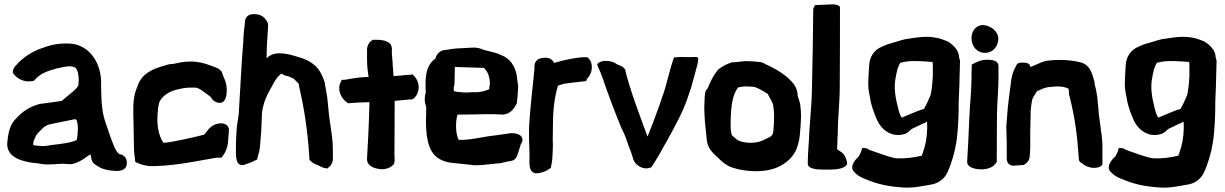

<svg xmlns="http://www.w3.org/2000/svg" viewBox="-20 -767 5634 883"><path d="M13 -105C13 -40 87 -23 141 -17H143C160 -17 172 -9 212 -11C237 -11 265 -16 285 -13C293 -12 299 -12 305 -12H306C348 -16 385 -54 397 -57V-56C400 -49 396 -22 421 -8C439 5 461 15 498 18H499C501 18 506 19 515 19C531 20 562 16 563 -14C565 -32 558 -47 540 -56L532 -57C512 -65 499 -108 485 -146C474 -181 455 -224 451 -265L448 -291C446 -311 446 -345 445 -367V-387C445 -461 410 -526 354 -553C332 -564 314 -567 285 -567C238 -567 205 -558 163 -542C126 -528 84 -502 56 -469C51 -464 39 -452 39 -436V-432L42 -428C59 -404 91 -390 119 -393L135 -395C140 -399 147 -407 149 -409C168 -427 191 -439 240 -452C272 -459 303 -467 321 -458H322C335 -455 345 -424 341 -380V-379C340 -361 303 -337 264 -303C233 -298 201 -294 170 -290H168C128 -281 90 -260 64 -232H63C58 -225 52 -220 46 -214V-213C23 -188 16 -144 13 -106ZM133 -100V-109C133 -113 136 -122 141 -134C148 -151 156 -156 173 -174C184 -186 197 -193 212 -196C251 -204 289 -212 325 -219C326 -219 328 -218 332 -215C341 -193 339 -152 333 -123C302 -109 258 -105 217 -100C200 -97 186 -95 177 -95C164 -96 143 -97 133 -100Z M593 -246 594 -202 596 -92C596 -76 597 -60 600 -41L602 -23C623 -11 654 -2 686 -3H694L710 -4C725 -4 744 -6 762 -8C844 -16 904 -30 977 -42H999C1015 -62 1027 -86 1029 -118L1033 -169V-171C1028 -212 971 -203 950 -183L941 -175L920 -149C919 -149 919 -149 916 -147C886 -139 862 -134 835 -128C808 -123 767 -113 741 -111H731C710 -143 700 -190 705 -246C707 -273 710 -292 715 -302C729 -326 756 -348 802 -357C820 -361 833 -364 854 -364H880C891 -363 905 -354 917 -345C926 -338 938 -330 948 -322C955 -310 968 -294 991 -294C1014 -294 1021 -320 1022 -337C1025 -362 1021 -387 1010 -409C1007 -418 1002 -428 1001 -434C991 -454 965 -459 947 -466C922 -476 893 -484 855 -484C824 -484 801 -478 776 -473C763 -473 749 -470 736 -465C686 -452 634 -430 615 -377C601 -346 593 -314 593 -267Z M1065 -89C1065 -56 1061 -4 1098 -8C1103 -8 1107 -10 1111 -12C1134 -19 1149 -27 1163 -34C1165 -44 1168 -59 1172 -68V-70C1172 -73 1176 -88 1176 -99C1181 -149 1182 -167 1184 -225L1185 -251C1192 -294 1204 -324 1223 -356C1239 -386 1251 -412 1274 -428C1280 -426 1287 -421 1292 -419H1294C1306 -417 1314 -413 1327 -407C1335 -403 1339 -396 1350 -385L1354 -382C1354 -381 1355 -379 1355 -375V-372C1380 -263 1393 -177 1402 -55L1403 -32L1407 -28C1419 -14 1443 -8 1451 -3C1462 4 1473 6 1485 8C1500 -2 1511 -17 1511 -37V-63L1510 -108C1507 -153 1495 -215 1492 -248V-250C1491 -253 1491 -256 1491 -259V-260L1485 -319L1475 -377C1474 -396 1458 -426 1452 -437C1431 -473 1392 -494 1351 -505C1321 -514 1252 -538 1213 -505C1210 -502 1210 -503 1206 -499C1206 -540 1209 -589 1213 -648V-649C1213 -659 1210 -667 1204 -674C1190 -700 1156 -705 1135 -701C1119 -698 1107 -685 1106 -665V-660C1103 -637 1100 -610 1099 -578C1091 -481 1086 -377 1080 -278L1078 -243C1075 -222 1072 -201 1069 -182V-181C1066 -142 1065 -111 1065 -89Z M1548 -392C1526 -352 1554 -306 1582 -292L1605 -294C1626 -296 1654 -296 1679 -297V-287C1675 -149 1671 -96 1668 -38V-35C1667 -9 1693 5 1717 9C1743 15 1773 9 1790 -11L1792 -13C1797 -29 1794 -45 1794 -53C1794 -118 1795 -174 1795 -290V-303C1819 -305 1845 -308 1867 -310C1870 -310 1876 -307 1884 -315C1919 -350 1906 -399 1882 -420L1877 -425C1872 -424 1859 -422 1849 -422H1847C1827 -420 1810 -418 1790 -417C1789 -435 1787 -451 1786 -469C1786 -487 1782 -510 1782 -527V-532C1782 -537 1785 -551 1775 -565C1761 -579 1740 -585 1699 -584H1695L1692 -582C1677 -574 1668 -556 1668 -538V-493C1668 -463 1671 -440 1675 -413C1641 -413 1611 -408 1577 -402L1564 -400H1552Z M1938 -342C1932 -323 1931 -299 1940 -277C1940 -257 1940 -235 1939 -216V-215C1939 -148 1945 -69 1999 -37C2035 -15 2073 -18 2117 -12L2144 -9C2178 -3 2227 -12 2263 -15C2292 -16 2310 -25 2331 -27C2355 -30 2361 -58 2367 -77C2371 -89 2375 -107 2379 -110C2396 -145 2353 -160 2318 -153C2303 -150 2280 -148 2255 -144C2197 -138 2140 -121 2089 -124C2076 -150 2073 -203 2084 -240H2093C2121 -240 2188 -241 2218 -242C2228 -242 2239 -241 2252 -242C2259 -241 2267 -241 2272 -241C2276 -241 2281 -241 2288 -240H2291C2328 -241 2345 -269 2357 -292V-293C2360 -318 2362 -342 2363 -368V-370C2361 -389 2358 -406 2356 -423V-424C2347 -465 2325 -499 2284 -514C2264 -524 2240 -529 2207 -537C2194 -542 2179 -549 2155 -548C2136 -548 2112 -545 2098 -545C2072 -545 2048 -540 2027 -537C2004 -536 1988 -519 1982 -497C1935 -465 1935 -403 1938 -342ZM2067 -348C2067 -355 2066 -371 2070 -377L2072 -459L2201 -455H2207V-453C2219 -441 2231 -423 2233 -387V-381C2232 -377 2231 -369 2230 -358L2228 -356C2212 -349 2184 -341 2163 -343C2141 -344 2129 -340 2112 -342C2096 -343 2080 -344 2067 -348Z M2413 -123C2414 -99 2415 -78 2415 -60V-15C2415 -1 2418 26 2443 30H2446C2473 29 2497 18 2513 5C2515 -7 2519 -21 2520 -37V-38C2520 -44 2522 -62 2522 -74C2523 -92 2523 -108 2522 -124C2523 -148 2522 -166 2523 -192C2523 -261 2530 -319 2546 -373C2553 -375 2563 -379 2574 -382C2601 -386 2641 -390 2675 -394L2682 -408C2706 -430 2710 -480 2685 -500L2681 -504H2675C2630 -504 2589 -493 2554 -485L2553 -484C2539 -480 2529 -478 2526 -478V-481L2525 -484C2511 -504 2487 -504 2464 -498H2462C2450 -493 2439 -482 2438 -465V-450C2430 -369 2420 -285 2414 -200L2413 -175Z M2726 -470 2742 -433C2745 -426 2747 -419 2751 -409C2776 -335 2808 -251 2837 -180L2851 -151C2860 -131 2870 -95 2880 -73C2885 -60 2887 -53 2893 -33C2902 -7 2938 15 2967 5L2970 3L2973 5C2990 -16 3032 -91 3073 -166C3090 -199 3104 -224 3122 -264C3138 -302 3147 -329 3159 -366C3168 -395 3174 -423 3182 -450C3185 -462 3190 -476 3191 -494V-500L3185 -505C3164 -504 3131 -504 3109 -505L3083 -503L3080 -504C3058 -444 3046 -373 3024 -317L3012 -281C2992 -225 2973 -175 2958 -139C2929 -217 2873 -364 2854 -451L2853 -449C2847 -461 2831 -466 2820 -470C2806 -481 2786 -487 2770 -487C2754 -488 2739 -483 2731 -477Z M3219 -274C3219 -257 3220 -241 3221 -223L3222 -206L3229 -138C3230 -132 3230 -127 3231 -118C3237 -80 3263 -59 3285 -39C3301 -22 3322 -5 3349 4C3411 25 3512 30 3572 -6C3602 -22 3624 -45 3637 -69L3638 -70C3646 -87 3655 -114 3658 -142C3661 -171 3663 -200 3664 -231C3664 -244 3663 -260 3661 -280C3660 -294 3654 -308 3649 -324C3648 -345 3643 -364 3631 -380C3599 -419 3561 -443 3510 -468H3508C3504 -469 3491 -481 3472 -482C3454 -484 3430 -486 3410 -486H3408C3392 -484 3382 -484 3360 -481C3355 -481 3343 -481 3340 -478H3339C3319 -471 3302 -462 3284 -448L3282 -447V-446C3264 -425 3250 -399 3234 -360L3225 -349C3220 -330 3220 -305 3219 -274ZM3340 -187C3340 -203 3340 -218 3341 -234C3344 -301 3355 -341 3375 -365C3380 -366 3384 -367 3390 -368H3392C3403 -371 3425 -369 3445 -368C3462 -365 3485 -351 3506 -338H3507C3508 -337 3509 -337 3510 -336C3519 -319 3532 -298 3535 -287C3538 -272 3540 -251 3540 -229C3540 -208 3539 -189 3537 -170C3535 -139 3527 -140 3487 -121C3456 -106 3404 -107 3373 -122C3367 -126 3354 -138 3345 -146C3342 -159 3340 -173 3340 -187Z M3695 -19C3691 10 3735 13 3768 13C3810 13 3862 15 3876 -13C3875 -34 3866 -52 3855 -63L3854 -65H3853C3846 -69 3839 -74 3830 -81V-84C3830 -92 3830 -98 3831 -106C3831 -123 3832 -139 3833 -156C3833 -229 3842 -290 3842 -372C3843 -507 3843 -641 3843 -733C3843 -742 3825 -747 3809 -747C3799 -747 3782 -746 3741 -744H3730C3725 -738 3720 -730 3720 -722C3719 -607 3717 -477 3714 -353C3713 -280 3702 -187 3700 -120C3698 -88 3695 -50 3695 -19ZM3876 -11V-13Z M3904 19 3905 20C3919 37 3936 48 3959 56C4016 81 4070 92 4146 96H4147C4176 96 4200 93 4226 88C4257 82 4284 83 4312 59C4334 41 4342 16 4352 -11C4366 -51 4378 -95 4383 -153C4387 -195 4389 -240 4389 -288V-297C4390 -316 4390 -333 4391 -348L4392 -373L4395 -486V-488C4394 -494 4392 -497 4391 -502C4390 -538 4364 -560 4339 -576H4338L4337 -577C4265 -608 4218 -598 4145 -587H4144C4122 -582 4098 -573 4068 -565H4067C4055 -561 4045 -556 4035 -552C4000 -537 3979 -506 3977 -465C3976 -437 3973 -409 3973 -379C3973 -349 3980 -330 3983 -307V-306C3989 -277 3999 -249 4010 -223C4026 -184 4054 -155 4095 -147H4096C4112 -145 4125 -146 4144 -152C4155 -156 4168 -170 4173 -174C4192 -182 4213 -194 4226 -199C4232 -201 4236 -203 4243 -208C4244 -202 4244 -192 4244 -185V-176C4243 -135 4237 -100 4224 -65C4222 -59 4221 -55 4219 -51C4184 -43 4148 -37 4102 -39C4077 -42 4022 -62 3980 -77C3971 -81 3968 -86 3956 -86H3945L3942 -75C3940 -67 3935 -59 3929 -47C3929 -47 3885 -11 3904 19ZM4096 -346C4092 -385 4100 -418 4107 -448C4111 -460 4115 -470 4121 -479H4127L4129 -480C4165 -490 4217 -486 4269 -482C4269 -479 4270 -473 4270 -468V-412C4270 -412 4269 -408 4269 -404C4268 -379 4264 -347 4259 -328C4249 -305 4239 -282 4229 -266C4209 -261 4183 -249 4165 -242C4152 -237 4139 -231 4128 -226C4119 -234 4114 -254 4108 -279C4103 -299 4098 -321 4096 -346Z M4428 -23C4428 5 4467 11 4490 12C4517 12 4549 5 4562 -20L4564 -23V-27C4564 -92 4565 -165 4565 -240C4566 -294 4571 -346 4572 -402V-463C4572 -488 4545 -493 4514 -492C4489 -492 4467 -479 4449 -470V-462C4448 -443 4448 -423 4448 -404C4447 -341 4440 -281 4438 -227C4435 -143 4431 -78 4428 -27ZM4448 -592C4448 -557 4470 -524 4511 -524C4546 -524 4569 -553 4571 -584V-593C4569 -620 4542 -648 4502 -652C4467 -652 4448 -623 4448 -592Z M4608 -184C4609 -158 4609 -136 4610 -108V-43C4610 -35 4608 -10 4637 -5H4639L4683 -8H4686C4701 -14 4714 -29 4715 -44C4715 -48 4718 -70 4718 -85V-153C4718 -178 4719 -202 4720 -248V-260C4722 -277 4724 -296 4728 -312C4732 -322 4740 -333 4747 -344V-346L4748 -347C4767 -355 4782 -365 4809 -367C4844 -371 4871 -371 4894 -359C4895 -356 4896 -349 4896 -342V-335C4926 -218 4934 -144 4942 -30C4945 -24 4949 -19 4958 -15C4971 -2 4993 4 5007 5C5025 6 5044 1 5050 -11V-106C5047 -159 5032 -238 5032 -262V-263L5026 -322L5022 -347C5020 -357 5018 -366 5015 -376C5014 -400 5000 -434 4994 -446C4984 -463 4969 -475 4951 -480H4950C4905 -492 4843 -495 4793 -487H4791C4759 -479 4734 -463 4721 -460H4720C4719 -459 4719 -459 4718 -459C4718 -460 4717 -462 4717 -465C4712 -481 4687 -479 4678 -479C4661 -479 4656 -472 4651 -460C4638 -438 4631 -412 4628 -378L4622 -333L4615 -274C4613 -245 4610 -215 4608 -186Z M5084 19 5085 20C5099 37 5116 48 5139 56C5196 81 5250 92 5326 96H5327C5356 96 5380 93 5406 88C5437 82 5464 83 5492 59C5514 41 5522 16 5532 -11C5546 -51 5558 -95 5563 -153C5567 -195 5569 -240 5569 -288V-297C5570 -316 5570 -333 5571 -348L5572 -373L5575 -486V-488C5574 -494 5572 -497 5571 -502C5570 -538 5544 -560 5519 -576H5518L5517 -577C5445 -608 5398 -598 5325 -587H5324C5302 -582 5278 -573 5248 -565H5247C5235 -561 5225 -556 5215 -552C5180 -537 5159 -506 5157 -465C5156 -437 5153 -409 5153 -379C5153 -349 5160 -330 5163 -307V-306C5169 -277 5179 -249 5190 -223C5206 -184 5234 -155 5275 -147H5276C5292 -145 5305 -146 5324 -152C5335 -156 5348 -170 5353 -174C5372 -182 5393 -194 5406 -199C5412 -201 5416 -203 5423 -208C5424 -202 5424 -192 5424 -185V-176C5423 -135 5417 -100 5404 -65C5402 -59 5401 -55 5399 -51C5364 -43 5328 -37 5282 -39C5257 -42 5202 -62 5160 -77C5151 -81 5148 -86 5136 -86H5125L5122 -75C5120 -67 5115 -59 5109 -47C5109 -47 5065 -11 5084 19ZM5276 -346C5272 -385 5280 -418 5287 -448C5291 -460 5295 -470 5301 -479H5307L5309 -480C5345 -490 5397 -486 5449 -482C5449 -479 5450 -473 5450 -468V-412C5450 -412 5449 -408 5449 -404C5448 -379 5444 -347 5439 -328C5429 -305 5419 -282 5409 -266C5389 -261 5363 -249 5345 -242C5332 -237 5319 -231 5308 -226C5299 -234 5294 -254 5288 -279C5283 -299 5278 -321 5276 -346Z"/></svg>

Font: Vapor
Style: ExBd
Weight: 800
Foundry: Cannot Into Space Fonts
Version: Version 0.179